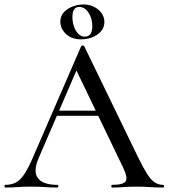

<svg xmlns="http://www.w3.org/2000/svg" viewBox="-25 -839 754 859"><path d="M215 -321 230 -344H436L443 -321ZM704 -12Q709 -12 709 -6Q709 0 704 0Q675 0 644.5 -2Q614 -4 585 -4Q553 -4 529.5 -2Q506 0 477 0Q473 0 473 -6Q473 -12 477 -12Q526 -12 537 -27.5Q548 -43 526 -89L311 -536L343 -584L148 -132Q122 -71 145 -41.5Q168 -12 231 -12Q236 -12 236 -6Q236 0 231 0Q201 0 176 -2Q151 -4 113 -4Q76 -4 53.5 -2Q31 0 -1 0Q-5 0 -5 -6Q-5 -12 -1 -12Q26 -12 46 -22.5Q66 -33 84.5 -61Q103 -89 125 -141L338 -632Q339 -635 345 -635.5Q351 -636 352 -632L592 -137Q616 -88 633.5 -60.5Q651 -33 668 -22.5Q685 -12 704 -12ZM339 -663Q295 -663 270 -687Q245 -711 245 -742Q245 -768 261.5 -785Q278 -802 301.5 -810.5Q325 -819 349 -819Q387 -819 414.5 -796Q442 -773 442 -740Q442 -716 426.5 -698.5Q411 -681 387.5 -672Q364 -663 339 -663ZM354 -675Q388 -675 388 -722Q388 -757 371 -782.5Q354 -808 329 -808Q299 -808 299 -762Q299 -742 305.5 -722Q312 -702 324.5 -688.5Q337 -675 354 -675Z"/></svg>

Font: Cormorant Light Medium
Style: Regular
Weight: 500
Version: Version 4.000